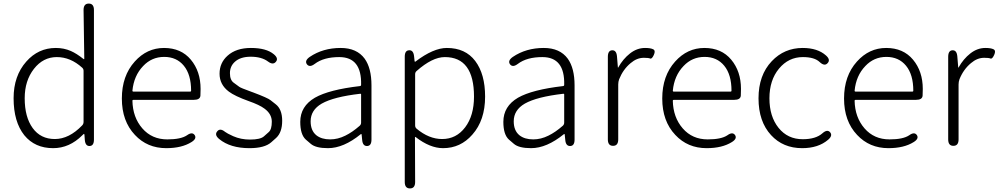

<svg xmlns="http://www.w3.org/2000/svg" viewBox="-20 -815 5581 1073"><path d="M277 13Q175 13 116 -59Q56 -134 56 -266Q56 -391 127 -471Q194 -547 292 -547Q337 -547 376 -530Q408 -516 447 -485Q451 -482 451 -487L447 -759Q447 -795 476 -795Q505 -795 505 -759V-35Q505 0 481 1Q457 2 454 -33L452 -61Q451 -67 449.5 -67Q448 -67 440 -59Q368 13 277 13ZM439 -114Q447 -122 447 -134V-419Q447 -430 439 -437Q374 -496 297.5 -496Q221 -496 169.5 -430Q118 -364 118 -266Q118 -161 162.5 -99.5Q207 -38 286.5 -38Q366 -38 439 -114Z M909 13Q803 13 734 -61Q661 -138 661 -264.5Q661 -391 733 -471Q801 -547 896.5 -547Q992 -547 1046.5 -481.5Q1101 -416 1101 -318Q1101 -299 1100 -280Q1098 -257 1063 -257H725Q720 -257 720 -252Q722 -159 775.5 -97.5Q829 -36 915 -36Q991 -36 1025 -59Q1054 -80 1068 -60Q1081 -40 1050 -21Q996 13 909 13ZM720 -308Q720 -303 725 -303H1043Q1048 -303 1048 -308Q1048 -398 1007.5 -447.5Q967 -497 897.5 -497Q828 -497 780 -446Q728 -392 720 -308Z M1374 13Q1267 13 1205 -38Q1177 -61 1194 -81Q1210 -101 1238 -78Q1248 -70 1283 -54Q1326 -35 1377 -35Q1435 -35 1455 -53Q1468 -65 1482 -77Q1499 -92 1499 -135Q1499 -178 1458 -208Q1430 -229 1370 -250Q1292 -278 1259 -303Q1207 -342 1207 -403Q1207 -464 1252 -504Q1300 -547 1382 -547Q1468 -547 1510 -512Q1538 -489 1522 -470Q1506 -450 1478 -471Q1442 -498 1381 -498Q1324 -498 1293 -470Q1265 -445 1265 -406Q1265 -367 1287 -352Q1302 -341 1317 -330Q1324 -324 1385 -302L1396 -298Q1476 -268 1492 -255Q1506 -244 1520 -233Q1557 -205 1557 -140Q1557 -75 1523 -44Q1510 -32 1496 -20Q1459 13 1374 13Z M1813 13Q1745 13 1717 -11Q1703 -23 1689 -35Q1658 -63 1658 -134Q1658 -221 1740 -269Q1819 -314 1992 -334Q1998 -335 1998 -341Q2002 -496 1876 -496Q1789 -496 1739 -458Q1710 -436 1695 -456Q1681 -476 1711 -497Q1785 -547 1884 -547Q1974 -547 2018 -487Q2056 -434 2056 -338V-35Q2056 0 2032 1Q2007 2 2004 -33L2001 -63Q2000 -68 1996 -65Q1900 13 1813 13ZM1825 -36Q1868 -36 1910 -57Q1949 -76 1990 -112Q1998 -119 1998 -130V-287Q1998 -292 1993 -291Q1845 -274 1778 -236Q1716 -200 1716 -137Q1716 -85 1748 -59Q1777 -36 1825 -36Z M2271 238Q2242 238 2242 202V-498Q2242 -533 2266 -534Q2290 -536 2294 -501L2297 -473Q2298 -468 2302 -471Q2402 -547 2477 -547Q2581 -547 2636 -474Q2691 -401 2691 -275Q2691 -143 2620 -63Q2554 13 2456 13Q2383 13 2303 -49Q2299 -52 2299 -47L2300 202Q2300 238 2271 238ZM2451 -38Q2530 -38 2579.5 -103.5Q2629 -169 2629 -275Q2629 -496 2466 -496Q2396 -496 2308 -418Q2300 -411 2300 -400V-114Q2300 -103 2308 -96Q2377 -38 2451 -38Z M2948 13Q2880 13 2852 -11Q2838 -23 2824 -35Q2793 -63 2793 -134Q2793 -221 2875 -269Q2954 -314 3127 -334Q3133 -335 3133 -341Q3137 -496 3011 -496Q2924 -496 2874 -458Q2845 -436 2830 -456Q2816 -476 2846 -497Q2920 -547 3019 -547Q3109 -547 3153 -487Q3191 -434 3191 -338V-35Q3191 0 3167 1Q3142 2 3139 -33L3136 -63Q3135 -68 3131 -65Q3035 13 2948 13ZM2960 -36Q3003 -36 3045 -57Q3084 -76 3125 -112Q3133 -119 3133 -130V-287Q3133 -292 3128 -291Q2980 -274 2913 -236Q2851 -200 2851 -137Q2851 -85 2883 -59Q2912 -36 2960 -36Z M3406 0Q3377 0 3377 -36V-497Q3377 -533 3401 -534Q3425 -535 3428 -500L3433 -439Q3433 -434 3435 -438Q3462 -486 3501 -516.5Q3540 -547 3585 -547Q3616 -547 3630.5 -539.5Q3645 -532 3634 -508Q3623 -484 3613.5 -488Q3604 -492 3578 -492Q3539 -492 3504 -462Q3462 -427 3440 -372Q3435 -358 3435 -343V-36Q3435 0 3406 0Z M3929 13Q3823 13 3754 -61Q3681 -138 3681 -264.5Q3681 -391 3753 -471Q3821 -547 3916.5 -547Q4012 -547 4066.5 -481.5Q4121 -416 4121 -318Q4121 -299 4120 -280Q4118 -257 4083 -257H3745Q3740 -257 3740 -252Q3742 -159 3795.5 -97.5Q3849 -36 3935 -36Q4011 -36 4045 -59Q4074 -80 4088 -60Q4101 -40 4070 -21Q4016 13 3929 13ZM3740 -308Q3740 -303 3745 -303H4063Q4068 -303 4068 -308Q4068 -398 4027.5 -447.5Q3987 -497 3917.5 -497Q3848 -497 3800 -446Q3748 -392 3740 -308Z M4463 13Q4356 13 4289 -60Q4219 -136 4219 -265.5Q4219 -395 4293 -473Q4363 -547 4466 -547Q4549 -547 4596 -505Q4623 -481 4605 -462Q4588 -443 4561 -468Q4532 -496 4467 -496Q4387 -496 4333.5 -431.5Q4280 -367 4280 -265.5Q4280 -164 4331 -100.5Q4382 -37 4466 -37Q4539 -37 4576 -70Q4603 -94 4619 -76Q4635 -57 4608 -34Q4553 13 4463 13Z M4945 13Q4839 13 4770 -61Q4697 -138 4697 -264.5Q4697 -391 4769 -471Q4837 -547 4932.5 -547Q5028 -547 5082.5 -481.5Q5137 -416 5137 -318Q5137 -299 5136 -280Q5134 -257 5099 -257H4761Q4756 -257 4756 -252Q4758 -159 4811.5 -97.5Q4865 -36 4951 -36Q5027 -36 5061 -59Q5090 -80 5104 -60Q5117 -40 5086 -21Q5032 13 4945 13ZM4756 -308Q4756 -303 4761 -303H5079Q5084 -303 5084 -308Q5084 -398 5043.5 -447.5Q5003 -497 4933.5 -497Q4864 -497 4816 -446Q4764 -392 4756 -308Z M5308 0Q5279 0 5279 -36V-497Q5279 -533 5303 -534Q5327 -535 5330 -500L5335 -439Q5335 -434 5337 -438Q5364 -486 5403 -516.5Q5442 -547 5487 -547Q5518 -547 5532.5 -539.5Q5547 -532 5536 -508Q5525 -484 5515.5 -488Q5506 -492 5480 -492Q5441 -492 5406 -462Q5364 -427 5342 -372Q5337 -358 5337 -343V-36Q5337 0 5308 0Z"/></svg>

Font: Resource Han Rounded KR Light
Style: Regular
Weight: 300
Designer: Cyano Hao (round all glyphs); Ryoko NISHIZUKA 西塚涼子 (kana, bopomofo & ideographs); Paul D. Hunt (Latin, Greek & Cyrillic)
Foundry: Cyano Hao
Version: 0.990